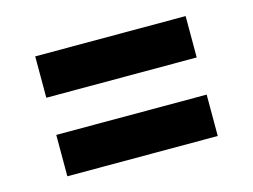

<svg xmlns="http://www.w3.org/2000/svg" viewBox="-59 -555 697 529"><g transform="rotate(-15 289.5 -290.0)"><path d="M75 -343V-461H504V-343ZM75 -119V-237H504V-119Z"/></g></svg>

Font: DM Sans 28pt
Style: Bold
Weight: 700
Version: Version 4.004;gftools[0.9.30]